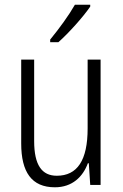

<svg xmlns="http://www.w3.org/2000/svg" viewBox="-20 -785 521 815"><path d="M363 -757V-765H298C271 -718 233 -666 193 -617V-606H228C271 -644 333 -713 363 -757ZM407 -532H352V-240C352 -104 308 -39 221 -39C158 -39 125 -84 125 -186V-532H70V-176C70 -55 114 10 213 10C287 10 332 -35 353 -92H357L363 0H407Z"/></svg>

Font: Noto Sans Armenian Condensed Light
Style: Regular
Weight: 300
Width: 3
Designer: Monotype Design Team
Foundry: Monotype Imaging Inc.
Version: Version 2.008